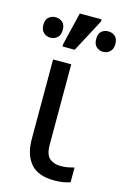

<svg xmlns="http://www.w3.org/2000/svg" viewBox="-124 -832 590 899"><g transform="rotate(15 170.5 -383.0)"><path d="M233 10Q154 10 118 -32.5Q82 -75 82 -150V-536H170V-147Q170 -98 191 -80.5Q212 -63 244 -63Q264 -63 279.5 -66Q295 -69 310 -73V-2Q297 3 278 6.5Q259 10 233 10ZM109 -606V-618L147 -776H253V-766L168 -606ZM43 -631Q24 -631 10 -643.5Q-4 -656 -4 -681Q-4 -707 10 -718.5Q24 -730 43 -730Q62 -730 76 -718.5Q90 -707 90 -681Q90 -656 76 -643.5Q62 -631 43 -631ZM298 -631Q279 -631 265.5 -643.5Q252 -656 252 -681Q252 -707 265.5 -718.5Q279 -730 298 -730Q317 -730 331 -718.5Q345 -707 345 -681Q345 -656 331 -643.5Q317 -631 298 -631Z"/></g></svg>

Font: RS Noto Sans
Style: Regular
Weight: 400
Designer: Monotype Design Team
Foundry: Monotype Imaging Inc.
Version: Version 3.10